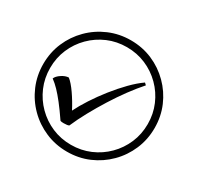

<svg xmlns="http://www.w3.org/2000/svg" viewBox="-172 -966 1271 1234"><g transform="rotate(30 464.0 -349.0)"><path d="M355 -84Q338 -84 330 -87Q289 -147 258 -186.5Q227 -226 201.5 -252.5Q176 -279 150 -298Q158 -318 185 -336Q212 -354 237 -355Q265 -333 299 -284Q333 -235 361 -181Q384 -228 420 -283.5Q456 -339 499.5 -394Q543 -449 589 -496Q635 -543 677 -572L691 -559Q651 -514 609 -457Q567 -400 527.5 -337Q488 -274 453.5 -211Q419 -148 394 -90Q384 -84 355 -84ZM464 64Q379 64 304 32Q229 0 172 -57Q115 -114 83 -189Q51 -264 51 -349Q51 -435 83 -509.5Q115 -584 172 -641Q229 -698 304 -730Q379 -762 464 -762Q550 -762 624.5 -730Q699 -698 756 -641Q813 -584 845 -509.5Q877 -435 877 -349Q877 -264 845 -189Q813 -114 756 -57Q699 0 624.5 32Q550 64 464 64ZM464 13Q539 13 604.5 -15Q670 -43 720 -93Q770 -143 798 -208.5Q826 -274 826 -349Q826 -424 798 -489.5Q770 -555 720 -605Q670 -655 604.5 -683Q539 -711 464 -711Q389 -711 323.5 -683Q258 -655 208 -605Q158 -555 130 -489.5Q102 -424 102 -349Q102 -274 130 -208.5Q158 -143 208 -93Q258 -43 323.5 -15Q389 13 464 13Z"/></g></svg>

Font: ubangla85
Style: Book
Weight: 400
Designer: Jelle Bosma - Monotype Design Team
Foundry: Monotype Imaging Inc.
Version: Version 2.003